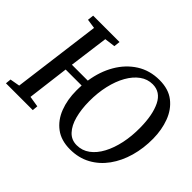

<svg xmlns="http://www.w3.org/2000/svg" viewBox="-152 -1023 1303 1303"><g transform="rotate(45 500.0 -371.5)"><path d="M631 10Q545.5 10 489.8 -31.8Q434 -73.5 406.5 -144.8Q379 -216 379 -304Q379 -318 379.5 -329.8Q380 -341.5 380.5 -352.5H227L189.5 -52.5L267.5 -40L264 0H6.5L10.5 -40L81 -52.5L163.5 -688.5L95.5 -698.5L100.5 -743H353.5L348.5 -698.5L271.5 -688.5L234 -405.5H386.5Q401.5 -505.5 447.2 -584Q493 -662.5 564.5 -707.8Q636 -753 728 -753Q815 -753 870 -710Q925 -667 951.5 -596.2Q978 -525.5 979 -441.5Q980 -349.5 956.8 -267.8Q933.5 -186 888.5 -123.5Q843.5 -61 778.5 -25.5Q713.5 10 631 10ZM643 -42Q695 -42 736.2 -72.5Q777.5 -103 806.2 -156.8Q835 -210.5 850 -281Q865 -351.5 864 -431.5Q863 -553 826.8 -626.5Q790.5 -700 715.5 -700Q666 -700 625 -670.2Q584 -640.5 554 -587.5Q524 -534.5 507.8 -464Q491.5 -393.5 492 -312Q492.5 -236 508.8 -175Q525 -114 558.5 -78Q592 -42 643 -42Z"/></g></svg>

Font: Merriweather
Style: Italic
Weight: 400
Italic angle: -7.8°
Designer: Eben Sorkin
Foundry: Eben Sorkin
Version: Version 2.100